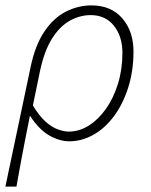

<svg xmlns="http://www.w3.org/2000/svg" viewBox="-21 -512 560 712"><path d="M-1 180 92 -261Q109 -344 143.5 -395Q178 -446 223.5 -469Q269 -492 318 -492Q391 -492 432.5 -444Q474 -396 474 -321Q474 -249 454.5 -187.5Q435 -126 401.5 -81Q368 -36 325 -12Q282 12 236 12Q200 12 162 -9.5Q124 -31 90 -83Q80 -33 72 7.5Q64 48 56.5 88.5Q49 129 40 180ZM234 -24Q273 -24 308.5 -46.5Q344 -69 372 -108.5Q400 -148 416.5 -201.5Q433 -255 433 -316Q433 -377 401.5 -416.5Q370 -456 315 -456Q276 -456 238.5 -435.5Q201 -415 172 -369Q143 -323 127 -247L101 -121Q125 -81 149 -60Q173 -39 195.5 -31.5Q218 -24 234 -24Z"/></svg>

Font: Source Sans 3 Light
Style: Italic
Weight: 300
Italic angle: -11°
Designer: Paul D. Hunt
Foundry: Adobe
Version: Version 3.046;hotconv 1.0.118;makeotfexe 2.5.65603